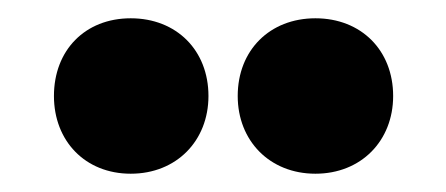

<svg xmlns="http://www.w3.org/2000/svg" viewBox="-20 -800 488 210"><path d="M123 -780C73 -780 39 -745 39 -695C39 -646 73 -610 123 -610C173 -610 208 -646 208 -695C208 -745 173 -780 123 -780ZM325 -780C275 -780 240 -745 240 -695C240 -646 275 -610 325 -610C375 -610 410 -646 410 -695C410 -745 375 -780 325 -780Z"/></svg>

Font: Montserrat ExtraBold
Style: Regular
Weight: 800
Designer: Julieta Ulanovsky
Foundry: Julieta Ulanovsky
Version: Version 4.000